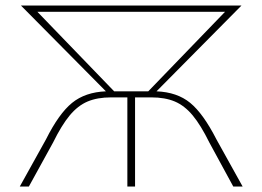

<svg xmlns="http://www.w3.org/2000/svg" viewBox="-20 -678 954 698"><path d="M862 0H828L741 -160Q710 -223 680.5 -258.5Q651 -294 615.5 -309Q580 -324 530 -324H471V0H443V-324H384Q334 -324 298.5 -309Q263 -294 233.5 -258.5Q204 -223 173 -160L85 0H52L147 -171Q194 -265 242 -304Q290 -343 365 -346L56 -658H858L549 -346Q624 -343 671.5 -304Q719 -265 767 -171ZM798 -635H116L395 -346H519Z"/></svg>

Font: Ysabeau SC Extralight
Style: Regular
Weight: 200
Designer: Christian Thalmann (Catharsis Fonts)
Version: Version 0.003